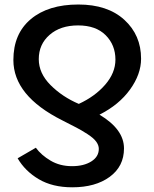

<svg xmlns="http://www.w3.org/2000/svg" viewBox="-20 -587 669 834"><path d="M148.4 -330.1Q148.4 -268.6 199.7 -217.3Q251 -166 322.3 -135.7Q392.6 -168 437 -219.2Q481.4 -270.5 481.4 -328.1Q481.4 -391.6 439 -434.1Q396.5 -476.6 319.3 -476.6Q242.2 -476.6 195.3 -435.5Q148.4 -394.5 148.4 -330.1ZM38.1 -326.2Q38.1 -440.4 113.8 -503.9Q189.5 -567.4 320.3 -567.4Q447.3 -567.4 520 -501Q592.8 -434.6 592.8 -332Q592.8 -264.6 544.9 -198.2Q497.1 -131.8 412.1 -88.9Q518.6 -25.4 518.6 57.6Q518.6 135.7 456.5 181.2Q394.5 226.6 293.9 226.6Q208 226.6 148.4 191.4Q88.9 156.2 56.6 100.6L135.7 54.7Q159.2 86.9 199.7 110.8Q240.2 134.8 293 134.8Q343.8 134.8 376.5 114.3Q409.2 93.8 409.2 59.6Q409.2 43.9 397.9 28.3Q386.7 12.7 359.4 -4.9Q332 -22.5 312 -32.7Q292 -43 250 -64.5Q38.1 -170.9 38.1 -326.2Z"/></svg>

Font: Gothic A1 SemiBold
Style: Regular
Weight: 600
Version: Version 2.50